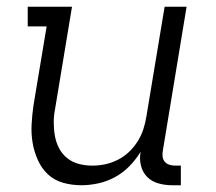

<svg xmlns="http://www.w3.org/2000/svg" viewBox="-20 -540 640 568"><path d="M221 8Q192 8 166 0.5Q140 -7 121.5 -24.5Q103 -42 92 -66.5Q81 -91 76.5 -117.5Q72 -144 73.5 -172Q75 -200 79 -228L118 -462H62V-520H193L143 -218Q139 -198 139 -177.5Q139 -157 142.5 -137.5Q146 -118 155 -101Q164 -84 179 -72Q194 -60 213.5 -55Q233 -50 253 -50Q272 -50 291 -54Q310 -58 328 -67Q346 -76 361 -90Q376 -104 387 -121.5Q398 -139 404 -157.5Q410 -176 413 -195L467 -520H532L462 -96Q460 -86 461 -77Q462 -68 467.5 -61.5Q473 -55 481.5 -52.5Q490 -50 499 -50H515V8H489Q468 8 448.5 2.5Q429 -3 415.5 -16.5Q402 -30 397 -50Q392 -70 396 -91Q382 -68 363 -48.5Q344 -29 320 -16Q296 -3 270.5 2.5Q245 8 221 8Z"/></svg>

Font: Iosevka Etoile Light
Style: Italic
Weight: 300
Italic angle: -9°
Designer: Belleve Invis
Foundry: Belleve Invis
Version: Version 22.1.2; ttfautohint (v1.8.4)